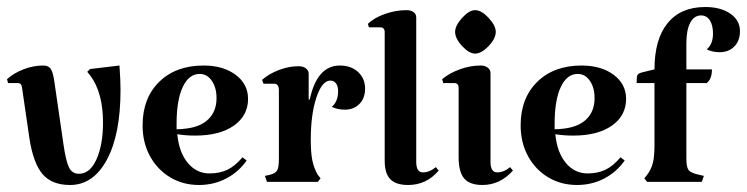

<svg xmlns="http://www.w3.org/2000/svg" viewBox="-20 -519 2132 548"><path d="M274 -169Q274 -254 238 -303L229 -314L237 -322L321 -332Q324 -289 324 -263Q324 -135 285 -63Q246 9 180 9Q128 9 101.5 -22Q75 -53 64 -124L43 -268Q42 -276 39 -279Q36 -282 30 -282H3L0 -293Q20 -311 48 -321.5Q76 -332 103 -332Q118 -332 124.5 -323Q131 -314 135 -287L161 -108Q168 -59 177 -41Q186 -23 205 -23Q237 -23 255.5 -64.5Q274 -106 274 -169Z M672 -70 684 -61Q661 -28 625.5 -9.5Q590 9 548 9Q502 9 465.5 -13Q429 -35 408 -73.5Q387 -112 387 -161Q387 -239 434.5 -285.5Q482 -332 561 -332Q617 -332 652.5 -305.5Q688 -279 688 -237Q688 -189 647.5 -160.5Q607 -132 537 -132Q509 -132 486 -136Q491 -84 516 -54Q541 -24 578 -24Q607 -24 629 -34.5Q651 -45 672 -70ZM484 -166V-150Q495 -150 511 -152Q553 -157 575.5 -179.5Q598 -202 598 -239Q598 -269 584.5 -288.5Q571 -308 550 -308Q519 -308 501.5 -270.5Q484 -233 484 -166Z M1022 -266Q1022 -239 1006 -222.5Q990 -206 964 -206Q944 -206 927 -214Q945 -229 945 -259Q945 -273 939 -281Q933 -289 923 -289Q899 -289 883 -240.5Q867 -192 867 -120Q867 -83 871.5 -61Q876 -39 887 -20L895 -10L887 0H742L736 -17L750 -20Q766 -24 771 -32.5Q776 -41 776 -66V-261Q776 -280 763 -280H732L728 -291Q747 -308 775.5 -319Q804 -330 832 -330Q845 -330 853 -324Q861 -318 861 -308V-235H864Q885 -332 950 -332Q982 -332 1002 -313.5Q1022 -295 1022 -266Z M1187 -27Q1206 -27 1224 -42L1232 -32Q1197 9 1145 9Q1110 9 1094 -7.5Q1078 -24 1078 -60V-427Q1078 -441 1065 -441H1033L1030 -451Q1049 -469 1079.5 -479.5Q1110 -490 1140 -490Q1153 -490 1160.5 -484.5Q1168 -479 1168 -469V-57Q1168 -27 1187 -27Z M1399 -27Q1418 -27 1436 -42L1444 -32Q1407 9 1357 9Q1321 9 1305 -9.5Q1289 -28 1289 -70V-268Q1289 -282 1276 -282H1245L1242 -293Q1262 -310 1292 -321Q1322 -332 1352 -332Q1364 -332 1372 -326Q1380 -320 1380 -310V-57Q1380 -27 1399 -27ZM1336 -490Q1354 -490 1374.5 -468Q1395 -446 1395 -428Q1395 -409 1374.5 -387.5Q1354 -366 1336 -366Q1319 -366 1299 -387.5Q1279 -409 1279 -428Q1279 -446 1299 -468Q1319 -490 1336 -490Z M1751 -70 1763 -61Q1740 -28 1704.5 -9.5Q1669 9 1627 9Q1581 9 1544.5 -13Q1508 -35 1487 -73.5Q1466 -112 1466 -161Q1466 -239 1513.5 -285.5Q1561 -332 1640 -332Q1696 -332 1731.5 -305.5Q1767 -279 1767 -237Q1767 -189 1726.5 -160.5Q1686 -132 1616 -132Q1588 -132 1565 -136Q1570 -84 1595 -54Q1620 -24 1657 -24Q1686 -24 1708 -34.5Q1730 -45 1751 -70ZM1563 -166V-150Q1574 -150 1590 -152Q1632 -157 1654.5 -179.5Q1677 -202 1677 -239Q1677 -269 1663.5 -288.5Q1650 -308 1629 -308Q1598 -308 1580.5 -270.5Q1563 -233 1563 -166Z M1976 -20 1989 -17 1983 0H1827L1819 -10L1827 -20Q1839 -36 1843.5 -54.5Q1848 -73 1848 -105V-282H1797Q1797 -299 1799 -304Q1801 -309 1811 -312L1848 -321Q1848 -407 1885.5 -453Q1923 -499 1993 -499Q2037 -499 2064.5 -480Q2092 -461 2092 -430Q2092 -403 2076 -386.5Q2060 -370 2034 -370Q2014 -370 1997 -378Q2015 -393 2015 -423Q2015 -447 2006 -461Q1997 -475 1981 -475Q1961 -475 1950 -454Q1939 -433 1939 -395V-321H2012Q2012 -293 1997 -282H1939V-66Q1939 -42 1945.5 -33.5Q1952 -25 1976 -20Z"/></svg>

Font: Katibeh
Style: Regular
Weight: 400
Designer: Arabic design by Kourosh Beigpour, Latin design by Eduardo Tunni, engineering by Lasse Fister
Version: Version 1.000